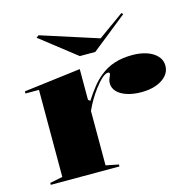

<svg xmlns="http://www.w3.org/2000/svg" viewBox="-106 -838 963 948"><g transform="rotate(-15 375.5 -364.5)"><path d="M39 0V-10L104 -23V-468H35V-479L325 -515V-358L335 -350Q358 -386 380.5 -414Q403 -442 427 -461Q461 -489 501.5 -502Q542 -515 593 -515Q634 -515 666.5 -504Q699 -493 718.5 -472Q738 -451 738 -422Q738 -394 719.5 -372.5Q701 -351 668 -338.5Q635 -326 591 -326Q549 -326 517 -336.5Q485 -347 467.5 -365.5Q450 -384 450 -408Q450 -419 453 -428Q456 -437 459.5 -444Q463 -451 463 -455Q463 -462 454 -462Q442 -462 424 -446.5Q406 -431 383 -400Q367 -379 352 -353.5Q337 -328 325 -301V-23L390 -10V0ZM595 -729 603 -722 421 -577H342L159 -720L172 -729L464 -635Z"/></g></svg>

Font: Kalnia SemiExpanded Medium
Style: Regular
Weight: 500
Width: 6
Designer: Frida Medrano
Foundry: Frida Medrano
Version: Version 1.105